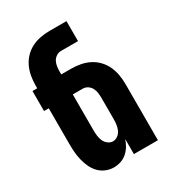

<svg xmlns="http://www.w3.org/2000/svg" viewBox="-180 -838 859 948"><g transform="rotate(-30 250.0 -363.5)"><path d="M190 8Q167 8 145 -1Q123 -10 107 -26.5Q91 -43 81 -64.5Q71 -86 65.5 -108.5Q60 -131 58 -154Q56 -177 56 -200V-406H29V-520H56V-535Q56 -561 60.5 -587.5Q65 -614 76 -638Q87 -662 105.5 -681.5Q124 -701 147.5 -713Q171 -725 197.5 -730Q224 -735 250 -735H347V-621H250Q235 -621 222.5 -612.5Q210 -604 203.5 -591.5Q197 -579 195 -564.5Q193 -550 193 -535V-520H250Q276 -520 302.5 -515Q329 -510 352.5 -498Q376 -486 394.5 -466.5Q413 -447 424 -423Q435 -399 439.5 -372.5Q444 -346 444 -320V0H307V-86Q301 -67 290.5 -49.5Q280 -32 264.5 -18.5Q249 -5 229.5 1.5Q210 8 190 8ZM250 -106Q265 -106 278 -116Q291 -126 297 -140Q303 -154 305 -169.5Q307 -185 307 -200V-320Q307 -335 305 -349.5Q303 -364 296.5 -376.5Q290 -389 277.5 -397.5Q265 -406 250 -406H193V-200Q193 -185 195 -169.5Q197 -154 203 -140Q209 -126 222 -116Q235 -106 250 -106Z"/></g></svg>

Font: Iosevka Heavy
Style: Regular
Weight: 900
Monospace: yes
Designer: Belleve Invis
Foundry: Belleve Invis
Version: Version 32.5.0; ttfautohint (v1.8.4)